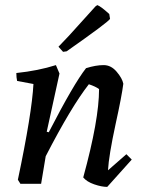

<svg xmlns="http://www.w3.org/2000/svg" viewBox="-20 -720 561 752"><path d="M227 -517 209 -537 250 -580 354 -695 361 -700Q374 -696 408 -665L411 -646Q402 -632 241 -519ZM400 12Q378 12 349 2Q320 -8 306 -25Q368 -251 368 -371Q355 -381 328 -390Q259 -302 159 -108L141 0H60L50 -16Q105 -277 111 -391L47 -403Q44 -416 44 -434Q130 -443 199 -465L213 -432L163 -204L171 -202Q269 -392 317 -453Q355 -465 386 -465Q415 -465 437 -439Q459 -413 463 -392Q457 -344 433 -235Q406 -110 403 -53L475 -116L496 -95Z"/></svg>

Font: Albura Medium
Style: Italic
Weight: 462
Italic angle: -7°
Designer: Mercedes Jáuregui
Foundry: Omnibus-Type Team
Version: Version 1.000